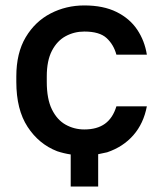

<svg xmlns="http://www.w3.org/2000/svg" viewBox="-20 -561 595 706"><path d="M341 125H240V7Q227 5 214.5 2Q202 -1 190 -5Q123 -31 81.5 -94.5Q40 -158 40 -260V-280Q40 -366 74.5 -424Q109 -482 166 -511.5Q223 -541 290 -541Q360 -541 408.5 -517Q457 -493 484.5 -452Q512 -411 520 -360H408Q398 -397 372 -421Q346 -445 290 -445Q253 -445 221.5 -428Q190 -411 171 -374.5Q152 -338 152 -280V-260Q152 -197 171 -158.5Q190 -120 221.5 -102.5Q253 -85 290 -85Q337 -85 366 -106Q395 -127 408 -170H520Q508 -107 470.5 -64Q433 -21 374 -1Q366 1 357.5 2.5Q349 4 341 6Z"/></svg>

Font: Golos Text Medium
Style: Regular
Weight: 500
Designer: A.Korolkova, Vitaly Kuzmin
Foundry: ParaType Ltd
Version: Version 2.004